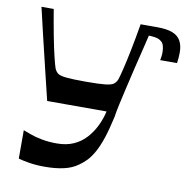

<svg xmlns="http://www.w3.org/2000/svg" viewBox="-79 -779 862 866"><g transform="rotate(10 351.5 -346.0)"><path d="M60 -8V-138Q71 -134 93.5 -125.5Q116 -117 148 -111Q180 -105 216 -105Q261 -105 294 -120Q327 -135 350.5 -161Q374 -187 389.5 -219Q405 -251 413 -286H141Q126 -347 114.5 -395Q103 -443 92 -488.5Q81 -534 69 -584.5Q57 -635 42 -700H98Q109 -634 119.5 -579.5Q130 -525 139 -488Q148 -451 153 -437Q159 -423 169 -415.5Q179 -408 207.5 -405Q236 -402 296 -402Q356 -402 384.5 -405Q413 -408 423.5 -415.5Q434 -423 440 -437Q445 -451 454 -488Q463 -525 474 -579.5Q485 -634 496 -700H552Q540 -647 527 -595.5Q514 -544 502.5 -495Q491 -446 481 -403Q471 -360 463.5 -325.5Q456 -291 453 -269Q440 -210 426.5 -169.5Q413 -129 398 -102Q383 -75 367 -58Q351 -41 333 -29Q306 -9 267.5 -0.5Q229 8 182 8Q141 8 108.5 2.5Q76 -3 60 -8ZM495 -657 505 -700Q516 -700 530 -700Q544 -700 571 -700Q616 -700 642 -690Q668 -680 680 -658.5Q692 -637 692 -605Q692 -594 691 -581.5Q690 -569 688 -556H611Q613 -568 614 -574.5Q615 -581 615 -585.5Q615 -590 615 -596Q615 -608 611.5 -621.5Q608 -635 598 -642Q588 -651 567.5 -654Q547 -657 495 -657Z"/></g></svg>

Font: Ojuju SemiBold
Style: Regular
Weight: 600
Designer: Chisaokwu Joboson, Mirko Velimirovic
Foundry: Udi Foundry
Version: Version 1.000